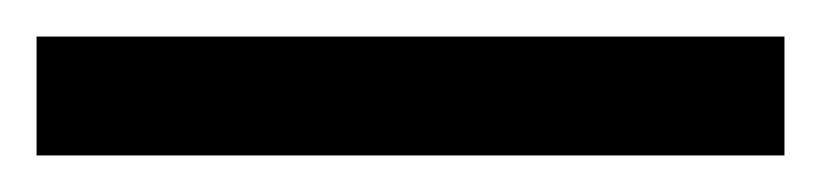

<svg xmlns="http://www.w3.org/2000/svg" viewBox="-22 70 449 105"><path d="M407 155H-2V90H407Z"/></svg>

Font: Noto Sans Sinhala UI SemiCondensed Medium
Style: Regular
Weight: 500
Width: 4
Designer: Jelle Bosma - Monotype Design Team
Foundry: Monotype Imaging Inc.
Version: Version 2.006; ttfautohint (v1.8.4.7-5d5b)